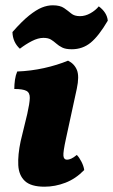

<svg xmlns="http://www.w3.org/2000/svg" viewBox="-20 -696 427 725"><path d="M148 9Q97 9 74 -12.5Q51 -34 49 -72.5Q47 -111 58 -163L83 -266Q92 -306 92.5 -326Q93 -346 79.5 -353Q66 -360 34 -360Q34 -377 36.5 -394.5Q39 -412 45 -426Q97 -428 146.5 -439Q196 -450 237 -467Q261 -455 270.5 -431.5Q280 -408 270 -361L229 -172Q218 -122 219.5 -107.5Q221 -93 233 -93Q240 -93 249 -97Q258 -101 270 -111Q279 -102 287.5 -85.5Q296 -69 298 -54Q266 -21 227 -6Q188 9 148 9ZM251 -510Q228 -510 215 -516.5Q202 -523 192.5 -531.5Q183 -540 172.5 -546.5Q162 -553 144 -553Q124 -553 100.5 -541Q77 -529 55 -512Q28 -537 27 -575Q63 -616 90 -637.5Q117 -659 138 -667.5Q159 -676 179 -676Q207 -676 222 -665.5Q237 -655 249 -645Q261 -635 282 -635Q302 -635 321.5 -646Q341 -657 353 -672Q384 -649 387 -618Q353 -560 322.5 -535Q292 -510 251 -510Z"/></svg>

Font: Vollkorn ExtraBold
Style: Italic
Weight: 800
Italic angle: -11°
Designer: Friedrich Althausen
Foundry: Friedrich Althausen
Version: Version 5.000; ttfautohint (v1.8.3)